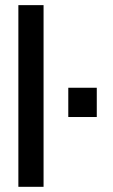

<svg xmlns="http://www.w3.org/2000/svg" viewBox="-20 -720 437 740"><path d="M50.8 -700.2H147.9V0H50.8ZM243.2 -381.8H353V-269H243.2Z"/></svg>

Font: Overused Grotesk Medium
Style: Regular
Weight: 500
Version: Version 0.002